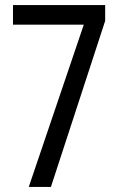

<svg xmlns="http://www.w3.org/2000/svg" viewBox="-20 -734 469 754"><path d="M93 0H180L393 -652V-714H31V-637H309Z"/></svg>

Font: Noto Sans Ethiopic ExtCond
Style: Regular
Weight: 400
Width: 2
Designer: Monotype Design Team
Foundry: Monotype Imaging Inc.
Version: Version 2.102